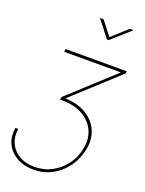

<svg xmlns="http://www.w3.org/2000/svg" viewBox="-220 -1139 1102 1456"><g transform="rotate(20 331.0 -411.0)"><path d="M6.3 -35.2H28.8Q18.6 31.2 43.2 83Q67.9 134.8 119.6 164.1Q171.4 193.4 240.7 193.4Q316.4 193.4 381.1 159.2Q445.8 125 489.7 64.2Q533.7 3.4 546.4 -75.2Q559.1 -152.8 529.8 -214.1Q500.5 -275.4 437.3 -312.3Q374 -349.1 284.7 -352.5H250.5L254.4 -375L628.4 -717.8L625.5 -704.1H155.8L159.7 -727.5H652.8L649.9 -709L288.6 -377.9V-375Q386.2 -371.1 453.9 -330.8Q521.5 -290.5 552 -224.1Q582.5 -157.7 568.8 -75.2Q559.1 -18.1 532 34.2Q504.9 86.4 462.2 127.4Q419.4 168.5 364 192.1Q308.6 215.8 241.7 215.8Q165 215.8 107.4 183.8Q49.8 151.9 22 95.2Q-5.9 38.6 6.3 -35.2ZM352.5 -1038.1 439.5 -925.8 564.5 -1038.1H592.8L592.3 -1036.1L442.9 -902.8H428.2L324.7 -1036.1V-1038.1Z"/></g></svg>

Font: Inter 24pt Thin
Style: Italic
Weight: 250
Italic angle: -9.3988°
Version: Version 4.001;git-66647c0bb